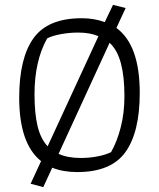

<svg xmlns="http://www.w3.org/2000/svg" viewBox="-20 -699 655 790"><path d="M106 57 149 -36Q59 -108 59 -297Q59 -460 118 -542Q177 -624 316 -624Q368 -624 411 -608L445 -679L497 -666L459 -584Q555 -514 555 -317Q555 -155 496 -73Q437 9 298 9Q239 9 195 -9L158 71ZM385 -550Q351 -565 302 -565Q266 -565 230.5 -558.5Q195 -552 174 -541Q122 -448 122 -311Q122 -233 134.5 -180.5Q147 -128 176 -97ZM437 -73Q462 -117 477 -176Q492 -235 492 -303Q492 -384 477.5 -438.5Q463 -493 431 -523L221 -66Q258 -49 312 -49Q348 -49 381.5 -55.5Q415 -62 437 -73Z"/></svg>

Font: Athiti
Style: Regular
Weight: 400
Designer: CadsonDemak Team
Foundry: CadsonDemak
Version: Version 1.032